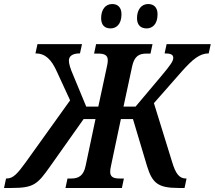

<svg xmlns="http://www.w3.org/2000/svg" viewBox="-79 -933 1066 953"><path d="M649 -792C675 -792 703 -810 703 -862C703 -897 684 -913 656 -913C623 -913 601 -885 601 -843C601 -808 620 -792 649 -792ZM470 -792C496 -792 524 -810 524 -862C524 -897 505 -913 478 -913C444 -913 423 -885 423 -843C423 -808 441 -792 470 -792ZM-59 0H-22C88 0 107 -18 169 -106L336 -342H395L346 -110C336 -60 310 -47 275 -47H256L246 0H526L536 -47H515C485 -47 468 -54 468 -80C468 -88 469 -98 472 -110L521 -342H581L651 -108C677 -25 704 0 807 0H837L847 -47H844C812 -47 793 -69 775 -130L685 -421L823 -578C876 -637 911 -668 957 -668L967 -714H748L738 -668C768 -668 781 -662 781 -646C781 -630 769 -612 722 -556L594 -404H534L577 -604C588 -655 612 -667 648 -667H668L678 -714H398L388 -667H408C438 -667 456 -660 456 -634C456 -626 455 -616 452 -604L409 -404H349L286 -556C269 -595 263 -617 263 -632C263 -652 277 -668 318 -668L328 -714H107L97 -668C146 -668 176 -638 203 -578L269 -435L49 -128C7 -70 -14 -47 -46 -47H-49Z"/></svg>

Font: Noto Serif Condensed SemiBold
Style: Italic
Weight: 600
Width: 3
Italic angle: -12°
Designer: Monotype Design Team
Foundry: Monotype Imaging Inc.
Version: Version 2.014